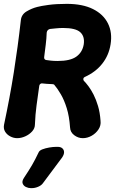

<svg xmlns="http://www.w3.org/2000/svg" viewBox="-39 -706 597 995"><path d="M50 10Q31 10 13.5 0.5Q-4 -9 -13 -24.5Q-22 -40 -18 -60Q-3 -131 9.5 -197.5Q22 -264 32.5 -330.5Q43 -397 52 -463.5Q61 -530 69 -601Q72 -631 99 -647Q126 -663 154 -670Q172 -675 212 -680.5Q252 -686 307 -686Q389 -686 443 -659Q497 -632 520.5 -584.5Q544 -537 534 -476Q525 -419 490.5 -375.5Q456 -332 400 -307Q394 -304 393 -298.5Q392 -293 395 -288Q406 -277 419.5 -259Q433 -241 446 -215.5Q459 -190 469 -156.5Q479 -123 482 -80Q485 -56 471.5 -35.5Q458 -15 436 -2.5Q414 10 390 10Q366 10 345.5 -5.5Q325 -21 324 -46Q320 -103 307 -145Q294 -187 276.5 -217Q259 -247 242 -267Q241 -268 238.5 -269Q236 -270 232 -270Q220 -270 203.5 -271.5Q187 -273 177 -274Q165 -272 164 -258Q157 -208 150.5 -160.5Q144 -113 142 -61Q142 -41 127.5 -25Q113 -9 92 0.5Q71 10 50 10ZM260 -390Q325 -390 356.5 -412.5Q388 -435 395 -476Q401 -517 377 -539Q353 -561 288 -561Q269 -561 250.5 -559Q232 -557 221 -556Q214 -555 209 -550Q204 -545 203 -537Q202 -506 198 -474.5Q194 -443 190 -411Q189 -405 191.5 -400.5Q194 -396 200 -395Q207 -394 222.5 -392Q238 -390 260 -390ZM183 244Q175 255 158.5 262Q142 269 125 269H121Q108 269 95.5 263Q83 257 78.5 245Q74 233 85 216Q111 177 127 149.5Q143 122 161 84Q165 74 180.5 68Q196 62 216 58.5Q236 55 253 55H260Q276 55 284.5 63Q293 71 293 83Q293 95 283 110Q254 148 233 177Q212 206 183 244Z"/></svg>

Font: Winky Sans SemiBold
Style: Italic
Weight: 600
Italic angle: -8.97852°
Designer: Simon Atzbach
Foundry: typofactur
Version: Version 1.205